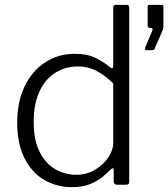

<svg xmlns="http://www.w3.org/2000/svg" viewBox="-20 -762 694 792"><path d="M462 0Q456 0 452.5 -3.5Q449 -7 449 -13V-59Q449 -67 446 -68Q443 -69 437 -63Q427 -53 407 -35.5Q387 -18 355 -4Q323 10 277 10Q214 10 163 -19.5Q112 -49 81.5 -108.5Q51 -168 51 -256Q51 -341 81 -404.5Q111 -468 165 -504Q219 -540 289 -540Q341 -540 374.5 -523Q408 -506 432 -486Q441 -479 444 -481Q447 -483 447 -493V-730Q447 -742 458 -742H503Q513 -742 513 -731V-14Q513 -6 510 -3Q507 0 499 0H462ZM447 -418Q413 -451 378.5 -469.5Q344 -488 302 -488Q249 -488 207.5 -461.5Q166 -435 142.5 -384Q119 -333 119 -260Q119 -184 143.5 -135.5Q168 -87 208 -64Q248 -41 295 -41Q338 -41 372.5 -62Q407 -83 427 -113Q447 -143 447 -171V-418ZM584 -555Q580 -555 578.5 -558Q577 -561 578 -564L608 -635Q612 -645 605 -646L598 -647Q589 -648 589 -656V-734Q589 -742 596 -742H648Q654 -742 654 -735V-647Q654 -646 653.5 -644.5Q653 -643 653 -642L619 -564Q618 -559 614.5 -557Q611 -555 603 -555Z"/></svg>

Font: Libre Franklin Thin Light
Style: Regular
Weight: 300
Version: Version 3.000